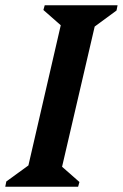

<svg xmlns="http://www.w3.org/2000/svg" viewBox="-46 -710 467 730"><path d="M-26 0 -22 -20 62 -81 185 -614 119 -672 124 -690H401L397 -670L314 -609L190 -76L256 -18L251 0Z"/></svg>

Font: Platypi Medium
Style: Italic
Weight: 500
Italic angle: -13°
Designer: David Sargent
Foundry: Bolt Cutter Type
Version: Version 1.200; ttfautohint (v1.8.4.7-5d5b)